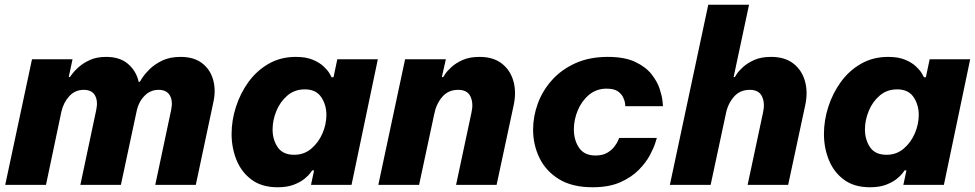

<svg xmlns="http://www.w3.org/2000/svg" viewBox="-20 -780 4113 810"><path d="M2 0 115 -530H286L270 -455H275Q275 -455 284 -467.5Q293 -480 312 -497Q331 -514 359.5 -527Q388 -540 428 -540Q486 -540 520.5 -510Q555 -480 565 -435H570Q570 -435 580 -451Q590 -467 610.5 -487.5Q631 -508 663.5 -524Q696 -540 742 -540Q798 -540 832.5 -513.5Q867 -487 879 -444Q891 -401 881 -353L806 0H635L702 -316Q710 -354 696.5 -377.5Q683 -401 649 -401Q614 -401 589 -375Q564 -349 556 -309L490 0H319L386 -316Q394 -353 381 -377Q368 -401 333 -401Q297 -401 272.5 -374.5Q248 -348 239 -309L174 0Z M1228 -540Q1271 -540 1299.5 -528Q1328 -516 1345 -500Q1362 -484 1370 -470.5Q1378 -457 1379 -454H1387L1403 -530H1574L1463 0H1292L1305 -61H1297Q1297 -61 1289.5 -50.5Q1282 -40 1265 -26Q1248 -12 1220 -1Q1192 10 1151 10Q1085 10 1042 -21.5Q999 -53 978 -104.5Q957 -156 957 -215Q957 -272 975.5 -329.5Q994 -387 1028.5 -434.5Q1063 -482 1113.5 -511Q1164 -540 1228 -540ZM1266 -403Q1223 -403 1192.5 -377Q1162 -351 1146 -312Q1130 -273 1130 -234Q1130 -191 1151.5 -159Q1173 -127 1221 -127Q1263 -127 1293.5 -153Q1324 -179 1340.5 -217.5Q1357 -256 1357 -295Q1357 -338 1335 -370.5Q1313 -403 1266 -403Z M1576 0 1689 -530H1861L1844 -455H1850Q1850 -455 1858 -467.5Q1866 -480 1884.5 -497Q1903 -514 1932 -527Q1961 -540 2003 -540Q2061 -540 2097 -512Q2133 -484 2146 -437.5Q2159 -391 2147 -336L2075 0H1904L1969 -305Q1978 -344 1965 -372.5Q1952 -401 1913 -401Q1871 -401 1845.5 -371Q1820 -341 1812 -299L1748 0Z M2480 10Q2394 10 2338.5 -24Q2283 -58 2256 -113.5Q2229 -169 2229 -233Q2229 -289 2249 -343.5Q2269 -398 2309 -442.5Q2349 -487 2408 -513.5Q2467 -540 2544 -540Q2615 -540 2659.5 -519Q2704 -498 2728.5 -467Q2753 -436 2763 -405Q2773 -374 2775 -353Q2777 -332 2777 -332H2618Q2618 -332 2617 -343Q2616 -354 2609 -369Q2602 -384 2586 -395Q2570 -406 2539 -406Q2496 -406 2465 -380Q2434 -354 2417.5 -314.5Q2401 -275 2401 -234Q2401 -189 2423 -156.5Q2445 -124 2492 -124Q2522 -124 2541 -135Q2560 -146 2571.5 -161Q2583 -176 2587.5 -187Q2592 -198 2592 -198H2751Q2751 -198 2744.5 -177Q2738 -156 2721.5 -125Q2705 -94 2674.5 -63Q2644 -32 2596.5 -11Q2549 10 2480 10Z M2806 0 2968 -760H3140L3075 -455H3080Q3080 -455 3088 -467.5Q3096 -480 3114.5 -497Q3133 -514 3162 -527Q3191 -540 3233 -540Q3291 -540 3327 -512Q3363 -484 3376 -437.5Q3389 -391 3377 -336L3305 0H3134L3199 -305Q3208 -344 3195 -372.5Q3182 -401 3143 -401Q3101 -401 3075.5 -371Q3050 -341 3042 -299L2978 0Z M3727 -540Q3770 -540 3798.5 -528Q3827 -516 3844 -500Q3861 -484 3869 -470.5Q3877 -457 3878 -454H3886L3902 -530H4073L3962 0H3791L3804 -61H3796Q3796 -61 3788.5 -50.5Q3781 -40 3764 -26Q3747 -12 3719 -1Q3691 10 3650 10Q3584 10 3541 -21.5Q3498 -53 3477 -104.5Q3456 -156 3456 -215Q3456 -272 3474.5 -329.5Q3493 -387 3527.5 -434.5Q3562 -482 3612.5 -511Q3663 -540 3727 -540ZM3765 -403Q3722 -403 3691.5 -377Q3661 -351 3645 -312Q3629 -273 3629 -234Q3629 -191 3650.5 -159Q3672 -127 3720 -127Q3762 -127 3792.5 -153Q3823 -179 3839.5 -217.5Q3856 -256 3856 -295Q3856 -338 3834 -370.5Q3812 -403 3765 -403Z"/></svg>

Font: Be Vietnam Pro ExtraBold
Style: Italic
Weight: 800
Italic angle: -12°
Designer: Lam Bao, Tony Le, Vietanh Nguyen
Foundry: Yellow Type Foundry
Version: Version 1.002; ttfautohint (v1.8.3)